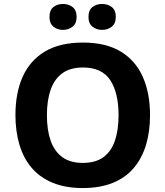

<svg xmlns="http://www.w3.org/2000/svg" viewBox="-20 -940 836 970"><path d="M738 -358Q738 -275 717.5 -207.5Q697 -140 655.5 -91Q614 -42 549.5 -16Q485 10 398 10Q311 10 246.5 -16.5Q182 -43 140.5 -91.5Q99 -140 78.5 -208Q58 -276 58 -359Q58 -470 94.5 -552Q131 -634 206.5 -679.5Q282 -725 399 -725Q515 -725 590 -679.5Q665 -634 701.5 -551.5Q738 -469 738 -358ZM217 -358Q217 -283 236 -229Q255 -175 295 -146Q335 -117 398 -117Q463 -117 502.5 -146Q542 -175 560.5 -229Q579 -283 579 -358Q579 -471 537 -535Q495 -599 399 -599Q335 -599 295 -570Q255 -541 236 -487Q217 -433 217 -358ZM230 -854Q230 -889 250 -904.5Q270 -920 297.9 -920Q325.8 -920 346.4 -904.6Q367 -889.2 367 -854.4Q367 -821 346.4 -805Q325.8 -789 297.9 -789Q270 -789 250 -805.2Q230 -821.5 230 -854ZM427 -854Q427 -889 447.1 -904.5Q467.3 -920 495.6 -920Q524 -920 544.5 -904.6Q565 -889.2 565 -854.4Q565 -821 544.4 -805Q523.9 -789 496 -789Q467.5 -789 447.3 -805.2Q427 -821.5 427 -854Z"/></svg>

Font: Noto Sans Tamil
Style: Regular
Weight: 400
Designer: Jelle Bosma - Monotype Design Team
Foundry: Monotype Imaging Inc.
Version: Version 2.003